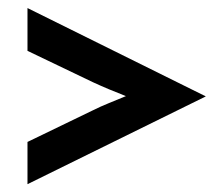

<svg xmlns="http://www.w3.org/2000/svg" viewBox="-20 -558 561 489"><path d="M50 -88.9V-196.5L216.7 -277.1Q236.1 -286.8 257.6 -295.5Q279.2 -304.2 300.7 -313.2Q279.2 -321.5 257.6 -330.6Q236.1 -339.6 216.7 -348.6L50 -428.5V-537.5L504.2 -312.5Z"/></svg>

Font: co2trust
Style: Bold
Weight: 700
Designer: Kristian Moeller
Foundry: Dicotype
Version: Version 1.000